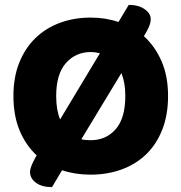

<svg xmlns="http://www.w3.org/2000/svg" viewBox="-20 -697 743 786"><path d="M35 -304Q35 -382 59.5 -442Q84 -502 126.5 -542.5Q169 -583 226.5 -604Q284 -625 351 -625Q412 -625 465 -607L507 -677Q547 -677 572 -659.5Q597 -642 597 -619Q597 -603 588.5 -584.5Q580 -566 569 -549Q615 -507 641.5 -446Q668 -385 668 -304Q668 -226 644 -165.5Q620 -105 577.5 -64.5Q535 -24 477 -3Q419 18 351 18Q288 18 234 0L193 69Q151 69 127 51Q103 33 103 8Q103 -6 111.5 -25Q120 -44 130 -61Q85 -103 60 -163.5Q35 -224 35 -304ZM351 -123Q414 -123 453.5 -168Q493 -213 493 -304Q493 -332 489 -355Q485 -378 477 -398L313 -127Q329 -123 351 -123ZM210 -304Q210 -275 214 -251.5Q218 -228 226 -208L389 -479Q369 -484 352 -484Q290 -484 250 -439Q210 -394 210 -304Z"/></svg>

Font: Baloo Paaji
Style: Regular
Weight: 400
Designer: Shuchita Grover and Ek Type
Foundry: Ek Type
Version: Version 1.443;PS 1.000;hotconv 16.6.51;makeotf.lib2.5.65220;